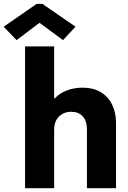

<svg xmlns="http://www.w3.org/2000/svg" viewBox="-84 -998 681 1018"><path d="M48.8 -752H203.1V-477.5H208Q232.4 -504.4 271.2 -518.8Q310.1 -533.2 353.5 -533.2Q410.2 -533.2 450.2 -509.3Q490.2 -485.4 510.7 -442.9Q531.2 -400.4 531.2 -344.7V0H377V-310.5Q377 -356.9 354.7 -381.1Q332.5 -405.3 293.9 -405.3Q254.4 -405.3 228.8 -380.1Q203.1 -355 203.1 -309.6V0H48.8ZM-64.5 -856.4 110.4 -977.5H140.6L316.4 -856.4L250 -785.2L127 -876H124L3.9 -785.2Z"/></svg>

Font: Reddit Sans Vanilla ExtraBold
Style: Regular
Weight: 800
Designer: Stephen Hutchings
Foundry: Reddit
Version: Version 1.013